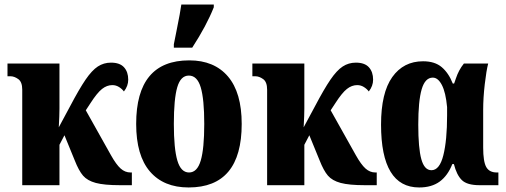

<svg xmlns="http://www.w3.org/2000/svg" viewBox="-20 -816 2230 846"><path d="M78 -421Q78 -455 60.5 -467.5Q43 -480 26 -480H13V-536H242V-337Q242 -309 239 -255L289 -348Q329 -424 357 -465Q385 -506 411 -523Q437 -540 469 -540Q508 -540 526.5 -519.5Q545 -499 545 -465Q545 -437 526 -413Q518 -424 504.5 -432.5Q491 -441 475 -441Q451 -441 429.5 -424Q408 -407 379 -362L358 -330L469 -132Q492 -91 511.5 -73.5Q531 -56 555 -56H561V0H509Q439 0 402 -10Q365 -20 346 -42Q327 -64 309 -110L264 -220L242 -178V0H78Z M580 -270Q580 -550 814 -550Q924 -550 984.5 -479Q1045 -408 1045 -270Q1045 10 811 10Q701 10 640.5 -60.5Q580 -131 580 -270ZM880 -270Q880 -379 864.5 -431Q849 -483 812 -483Q776 -483 761 -431.5Q746 -380 746 -270Q746 -161 761.5 -108.5Q777 -56 813 -56Q849 -56 864.5 -108.5Q880 -161 880 -270ZM746 -621 757 -676Q775 -765 779 -796H922V-784Q890 -703 827 -606H746Z M1157 -421Q1157 -455 1139.5 -467.5Q1122 -480 1105 -480H1092V-536H1321V-337Q1321 -309 1318 -255L1368 -348Q1408 -424 1436 -465Q1464 -506 1490 -523Q1516 -540 1548 -540Q1587 -540 1605.5 -519.5Q1624 -499 1624 -465Q1624 -437 1605 -413Q1597 -424 1583.5 -432.5Q1570 -441 1554 -441Q1530 -441 1508.5 -424Q1487 -407 1458 -362L1437 -330L1548 -132Q1571 -91 1590.5 -73.5Q1610 -56 1634 -56H1640V0H1588Q1518 0 1481 -10Q1444 -20 1425 -42Q1406 -64 1388 -110L1343 -220L1321 -178V0H1157Z M1659 -267Q1659 -407 1708.5 -476.5Q1758 -546 1844 -546Q1896 -546 1926.5 -520Q1957 -494 1975 -448H1981Q1983 -453 1989 -471Q1995 -489 2003.5 -505Q2012 -521 2024 -536H2131Q2123 -505 2116 -445Q2109 -385 2109 -332V-166Q2109 -104 2122.5 -80Q2136 -56 2169 -56H2176V0H2093Q2038 0 2015 -22.5Q1992 -45 1980 -93H1973Q1953 -42 1917.5 -16Q1882 10 1827 10Q1659 10 1659 -267ZM1950 -308V-344Q1944 -409 1927 -441.5Q1910 -474 1887 -474Q1853 -474 1838 -422.5Q1823 -371 1823 -267Q1823 -163 1836.5 -114.5Q1850 -66 1881 -66Q1917 -66 1933.5 -132Q1950 -198 1950 -308Z"/></svg>

Font: Noto Serif CondBlack
Style: Regular
Weight: 900
Width: 3
Designer: Monotype Design Team
Foundry: Monotype Imaging Inc.
Version: Version 1.001